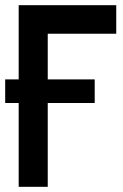

<svg xmlns="http://www.w3.org/2000/svg" viewBox="-21 -720 475 740"><path d="M-1 -323H344V-414H-1ZM51 0H163V-590H427V-700H51Z"/></svg>

Font: Advent Pro Expanded
Style: Bold
Weight: 700
Width: 7
Designer: VivaRado, Andreas Kalpakidis
Foundry: VivaRado, Andreas Kalpakidis
Version: Version 3.000